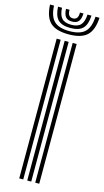

<svg xmlns="http://www.w3.org/2000/svg" viewBox="-175 -1018 574 1062"><g transform="rotate(15 112.5 -486.5)"><path d="M147 0V-800H169.9V0ZM55.4 0V-800H78.3V0ZM101.2 0V-800H124.1V0ZM112.6 -840Q40.1 -840 7.2 -870.9Q-25.6 -901.8 -29 -972.9H-6.1Q-3.3 -911.6 24.4 -885Q52 -858.4 112.6 -858.4Q173 -858.4 200.6 -885Q228.2 -911.6 231.4 -972.9H254.3Q250.4 -901.8 217.5 -870.9Q184.6 -840 112.6 -840ZM112.6 -876.6Q63.6 -876.6 41.5 -899Q19.3 -921.3 16.8 -972.9H39.6Q41.6 -931.3 58.6 -913.2Q75.5 -895 112.6 -895Q149.6 -895 166.6 -913.2Q183.5 -931.3 185.7 -972.9H208.5Q205.9 -921.3 183.6 -899Q161.3 -876.6 112.6 -876.6ZM112.6 -913.3Q87.3 -913.3 75.6 -927.1Q64 -940.9 62.5 -972.9H82.7Q82.7 -950.8 90.5 -941.2Q98.2 -931.6 112.6 -931.6Q127.3 -931.6 135 -941.2Q142.7 -950.8 142.6 -972.9H162.8Q161.1 -940.9 149.5 -927.1Q137.8 -913.3 112.6 -913.3Z"/></g></svg>

Font: Big Shoulders Inline Text Thin
Style: Regular
Weight: 100
Designer: Patric King
Foundry: XO Type Co
Version: Version 2.002